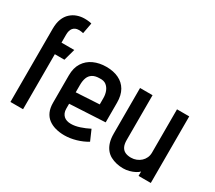

<svg xmlns="http://www.w3.org/2000/svg" viewBox="-132 -975 1401 1251"><g transform="rotate(30 568.0 -349.5)"><path d="M226 -625 241 -706Q234 -708 224.5 -709.5Q215 -711 205.5 -711.5Q196 -712 188 -712Q160 -712 133.5 -703Q107 -694 85.5 -674.5Q64 -655 52 -624.5Q40 -594 40 -550V0H135V-414H207L231 -501H135V-561Q135 -577 138.5 -589.5Q142 -602 149 -610.5Q156 -619 166.5 -624Q177 -629 192 -629Q200 -629 209.5 -628Q219 -627 226 -625Z M377 -144V-181L644 -195V-343Q644 -399 622.5 -436Q601 -473 561.5 -492Q522 -511 468 -511Q416 -511 374 -492Q332 -473 307.5 -435Q283 -397 283 -340V-135Q283 -95 295.5 -67Q308 -39 331 -21.5Q354 -4 385 4.5Q416 13 452 13Q494 13 539 0Q584 -13 619 -35L585 -113Q552 -96 517 -84.5Q482 -73 452 -73Q435 -73 421 -77.5Q407 -82 397.5 -91Q388 -100 382.5 -113Q377 -126 377 -144ZM552 -325V-277L377 -267V-322Q377 -354 385.5 -376.5Q394 -399 414 -411.5Q434 -424 467 -424Q498 -426 516 -412Q534 -398 543 -375Q552 -352 552 -325Z M1004 -33V0H1096V-501H1004V-175Q1004 -154 996 -136.5Q988 -119 974 -106Q960 -93 941 -85.5Q922 -78 901 -78Q875 -78 857 -86.5Q839 -95 829.5 -114Q820 -133 820 -164V-501H726V-158Q726 -120 734.5 -92.5Q743 -65 758.5 -45.5Q774 -26 795.5 -14.5Q817 -3 841.5 2.5Q866 8 892 8Q914 8 936.5 2Q959 -4 977 -13.5Q995 -23 1004 -33Z"/></g></svg>

Font: Advent Pro SemiBold
Style: Regular
Weight: 600
Designer: VivaRado, Andreas Kalpakidis
Foundry: VivaRado, Andreas Kalpakidis
Version: Version 3.000